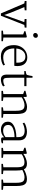

<svg xmlns="http://www.w3.org/2000/svg" viewBox="1650 -2484 846 4185"><g transform="rotate(90 2072.5 -391.0)"><path d="M1 -507V-546H205V-507L134 -499L260 -193L306 -60L351 -189L462 -498L393 -506V-546H581V-507L523 -498L323 12H272L54 -499Z M804 -747Q804 -723 786.5 -707Q769 -691 746 -691Q726 -691 712 -704Q698 -717 698 -738Q698 -762 715.5 -778Q733 -794 755 -794Q779 -794 791.5 -781Q804 -768 804 -747ZM797 -544V-42L878 -33V0H648V-33L729 -41V-474L659 -499V-523L778 -553Z M1419 -359Q1421 -319 1414 -280H1035Q1035 -168 1085 -103.5Q1135 -39 1232 -39Q1277 -39 1323 -50.5Q1369 -62 1391 -77L1406 -43Q1378 -18 1321 -3Q1264 12 1206 12Q1090 12 1026.5 -64.5Q963 -141 963 -271Q963 -354 998 -420.5Q1033 -487 1094.5 -525Q1156 -563 1233 -563Q1317 -563 1367.5 -509Q1418 -455 1419 -359ZM1037 -324H1345Q1346 -334 1346 -352Q1346 -471 1279 -507Q1252 -522 1213 -522Q1143 -522 1094.5 -471Q1046 -420 1037 -324Z M1674 -545H1857V-498H1674V-204Q1674 -134 1678.5 -100.5Q1683 -67 1696.5 -53.5Q1710 -40 1739 -40Q1770 -40 1802.5 -50.5Q1835 -61 1850 -72L1862 -37Q1842 -15 1796.5 -1.5Q1751 12 1713 12Q1658 12 1631.5 -20Q1605 -52 1605 -125V-498H1527V-527L1553 -532Q1583 -537 1594 -541.5Q1605 -546 1613 -561Q1619 -573 1627 -614.5Q1635 -656 1637 -677H1674Z M2030 -42V-473L1958 -499V-523L2074 -553L2092 -544V-477Q2130 -507 2195 -532.5Q2260 -558 2309 -558Q2367 -558 2401 -535Q2435 -512 2450 -461Q2465 -410 2465 -324V-42L2544 -33V0H2319V-33L2394 -42V-315Q2394 -384 2383.5 -424.5Q2373 -465 2347.5 -484Q2322 -503 2277 -503Q2238 -503 2189 -486.5Q2140 -470 2101 -443V-42L2178 -33V0H1960V-33Z M3039 -377 3038 -35H3102V-8Q3068 8 3018 8Q2988 8 2980 -5Q2972 -18 2972 -59Q2911 11 2796 11Q2753 11 2715.5 -7Q2678 -25 2655 -59Q2632 -93 2632 -140Q2632 -208 2686.5 -249Q2741 -290 2817.5 -307.5Q2894 -325 2968 -325V-368Q2968 -445 2932 -475.5Q2896 -506 2824 -506Q2788 -506 2741 -493Q2694 -480 2667 -462L2653 -497Q2686 -524 2746 -540Q2806 -556 2848 -556Q2936 -556 2987.5 -516.5Q3039 -477 3039 -377ZM2703 -151Q2702 -93 2737 -65Q2772 -37 2832 -37Q2907 -37 2968 -88V-285Q2868 -285 2785.5 -253.5Q2703 -222 2703 -151Z M3271 -42V-473L3199 -499V-524L3316 -553L3333 -544V-477Q3371 -507 3430.5 -531Q3490 -555 3538 -556Q3591 -557 3623 -541Q3655 -525 3672 -488Q3706 -514 3770 -535Q3834 -556 3882 -556Q3939 -556 3972 -533Q4005 -510 4019.5 -459.5Q4034 -409 4034 -323V-42L4116 -33V0H3894V-33L3964 -42V-311Q3964 -382 3955 -422.5Q3946 -463 3920 -483Q3894 -503 3843 -503Q3806 -503 3763 -489.5Q3720 -476 3684 -455Q3696 -407 3696 -328V-42L3773 -33V0H3551V-33L3626 -42V-320Q3626 -389 3617.5 -427Q3609 -465 3585 -483.5Q3561 -502 3513 -502Q3476 -502 3428.5 -486Q3381 -470 3342 -443V-42L3419 -33V0H3202V-33Z"/></g></svg>

Font: Martel UltraLight
Style: Regular
Weight: 250
Designer: Dan Reynolds
Foundry: Dan Reynolds
Version: Version 1.001; ttfautohint (v1.1) -l 5 -r 5 -G 72 -x 0 -D la